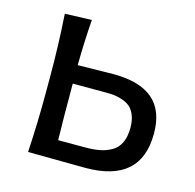

<svg xmlns="http://www.w3.org/2000/svg" viewBox="-81 -583 677 666"><g transform="rotate(15 258.0 -249.5)"><path d="M291.5 -337.4Q385.7 -337.4 433.1 -296.9Q480.5 -256.3 480 -173.3Q480 2 280.8 2Q235.8 2 166 1Q96.2 0 74.7 0Q81.1 -106.4 81.1 -219.2V-269Q81.1 -386.2 73.7 -496.1L169.9 -499.5Q164.1 -421.4 163.1 -335.4ZM165 -66.4H261.2Q292 -66.4 314.5 -70.8Q336.9 -75.2 356.4 -86.4Q376 -97.7 386 -119.4Q396 -141.1 396 -172.9Q396 -197.8 388.9 -216.1Q381.8 -234.4 371.1 -244.1Q360.4 -253.9 344.2 -259.8Q328.1 -265.6 314.2 -267.3Q300.3 -269 282.7 -269H163.1Q163.1 -135.3 165 -66.4Z"/></g></svg>

Font: Commissioner Flair
Style: Regular
Weight: 400
Designer: Kostas Bartsokas
Foundry: Kostas Bartsokas
Version: Version 1.000